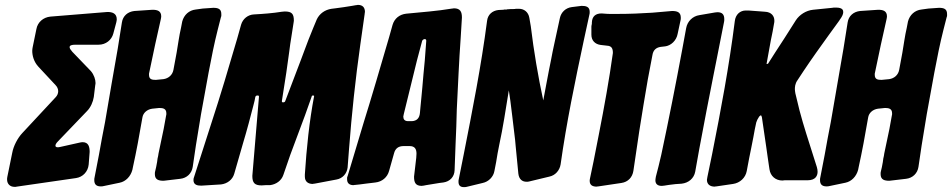

<svg xmlns="http://www.w3.org/2000/svg" viewBox="-20 -769 3897 786"><path d="M229 -168C224 -167 220 -166 217 -166C208 -166 207 -170 207 -173C207 -177 210 -183 217 -190L336 -314C351 -329 361 -352 364 -372L370 -421C371 -424 371 -427 371 -430C371 -443 365 -463 352 -478L276 -557C269 -565 265 -571 265 -576C265 -583 273 -586 289 -586H384C413 -586 437 -605 444 -632L456 -677C457 -682 458 -686 458 -690C458 -714 440 -720 420 -720L186 -701C157 -698 134 -678 129 -650L114 -577C113 -572 112 -566 112 -561C112 -542 118 -516 138 -495L207 -421C222 -406 222 -385 207 -370L72 -225C52 -204 35 -171 30 -143L10 -45C9 -41 9 -37 9 -34C9 -17 20 -4 40 -4C43 -4 46 -4 49 -5L291 -40C319 -44 340 -66 343 -95L347 -147C347 -167 343 -187 318 -187C314 -187 310 -186 305 -185Z M470 -21C495 -26 515 -47 522 -74L524 -84C531 -117 538 -149 544 -182L563 -288C566 -307 582 -321 603 -324L632 -327C648 -327 661 -324 661 -305C661 -301 661 -298 660 -296L650 -241C643 -206 636 -173 629 -141C628 -134 627 -127 625 -120L623 -105C623 -103 622 -102 622 -100L620 -89C620 -88 619 -86 619 -84L615 -67C614 -64 614 -61 614 -56C614 -33 630 -29 650 -29L718 -37C745 -40 765 -59 769 -86L782 -174C789 -217 796 -259 803 -302C822 -403 844 -540 871 -646L884 -697C887 -704 886 -708 886 -712C886 -733 872 -737 853 -737L810 -734L781 -730C754 -727 733 -708 726 -681L721 -655C713 -621 709 -587 703 -553L690 -483C686 -462 670 -448 649 -445L618 -442C602 -442 590 -444 590 -463C590 -467 590 -470 591 -472L615 -586L638 -689C639 -694 640 -698 640 -702C640 -725 623 -729 604 -729L530 -724C503 -721 483 -704 479 -677L462 -570C445 -474 429 -381 410 -269C401 -224 393 -180 385 -135L367 -42C366 -39 366 -36 366 -31C366 -14 375 -6 392 -6C397 -6 400 -6 403 -7Z M885 -14C910 -17 932 -33 939 -58L975 -183C991 -236 1006 -293 1017 -336C1021 -351 1024 -363 1025 -371C1026 -376 1029 -378 1034 -378C1041 -378 1040 -376 1040 -371L1013 -49C1013 -21 1022 -10 1051 -10L1067 -11H1085C1110 -14 1132 -29 1140 -53C1159 -110 1178 -163 1197 -212C1220 -272 1239 -325 1256 -374C1256 -377 1258 -378 1262 -378C1265 -378 1266 -377 1266 -376C1246 -271 1235 -162 1228 -55V-46C1228 -26 1241 -16 1260 -16L1265 -17H1267L1357 -34C1382 -38 1400 -58 1403 -83L1409 -161C1420 -304 1435 -445 1455 -586L1473 -713V-715L1474 -720C1474 -739 1464 -749 1445 -749L1440 -748H1438L1421 -745C1398 -741 1376 -738 1353 -735L1337 -733C1310 -729 1288 -713 1277 -690L1262 -654C1249 -622 1236 -590 1225 -559C1217 -538 1207 -510 1194 -477L1148 -356C1147 -352 1144 -350 1139 -350C1136 -350 1134 -351 1134 -354V-356C1147 -436 1159 -516 1164 -557C1169 -600 1177 -640 1182 -677L1183 -684C1183 -712 1175 -722 1146 -722L1134 -721C1097 -715 1058 -712 1020 -710C995 -709 974 -692 967 -668L951 -611C919 -501 880 -370 846 -267L775 -46C773 -41 772 -37 772 -32C772 -12 788 -9 804 -9Z M1724 -11C1744 -14 1762 -17 1779 -20L1795 -22C1822 -26 1840 -45 1841 -72L1845 -179C1846 -204 1847 -228 1848 -251L1850 -321C1855 -418 1859 -519 1866 -615L1871 -697C1871 -720 1865 -735 1838 -735L1833 -734H1831C1800 -729 1769 -725 1738 -722L1643 -713C1616 -710 1595 -694 1587 -667L1573 -617C1541 -507 1498 -360 1469 -268L1403 -48C1400 -43 1401 -38 1401 -34C1401 -18 1412 -11 1427 -11L1432 -12H1434L1453 -14C1470 -17 1489 -18 1509 -21L1517 -22C1544 -25 1566 -43 1573 -70L1593 -141C1598 -161 1611 -171 1632 -171H1657C1678 -171 1685 -159 1685 -140L1684 -123L1675 -46C1675 -23 1680 -8 1707 -8L1712 -9H1714ZM1719 -522C1715 -483 1712 -447 1709 -412C1706 -383 1704 -355 1701 -328L1699 -306C1697 -285 1686 -274 1666 -273H1651C1636 -273 1631 -281 1631 -292C1631 -293 1632 -297 1633 -302L1687 -522L1708 -601C1709 -605 1713 -608 1718 -609C1723 -609 1725 -607 1725 -602Z M1956 -20C1980 -25 2000 -45 2004 -69L2011 -105C2015 -130 2019 -154 2024 -177C2039 -246 2050 -319 2063 -399C2066 -382 2072 -338 2077 -294L2085 -227C2088 -204 2090 -186 2091 -171L2102 -58C2105 -33 2120 -25 2135 -25C2140 -25 2143 -25 2146 -26L2229 -46C2253 -51 2271 -71 2275 -96C2299 -267 2334 -435 2370 -604L2393 -710C2394 -713 2394 -716 2394 -721C2394 -742 2378 -745 2361 -745L2321 -740C2296 -737 2277 -719 2272 -695L2249 -589C2244 -566 2240 -547 2237 -530L2227 -480C2220 -447 2215 -413 2204 -358C2183 -455 2165 -561 2153 -661L2147 -696C2143 -720 2125 -733 2105 -733H2092C2089 -732 2085 -732 2082 -732H2072L2059 -731C2057 -731 2055 -731 2054 -730H2044C2043 -729 2041 -729 2039 -729L2020 -728C1995 -725 1977 -709 1974 -684C1950 -499 1914 -318 1878 -135L1858 -35C1857 -32 1857 -29 1857 -25C1857 -10 1864 -3 1879 -3C1884 -3 1887 -3 1890 -4Z M2524 -20C2551 -24 2569 -43 2573 -70L2597 -232C2610 -311 2619 -372 2632 -444L2651 -544C2654 -563 2665 -574 2684 -577C2691 -578 2696 -578 2701 -579H2702C2727 -582 2749 -603 2754 -630L2766 -686C2767 -689 2767 -692 2767 -697C2767 -720 2751 -724 2731 -724L2650 -717C2605 -714 2557 -712 2508 -712H2482C2473 -712 2465 -712 2456 -713L2443 -714C2418 -714 2404 -702 2403 -677C2403 -672 2403 -669 2402 -667C2401 -664 2401 -660 2401 -657V-627C2401 -603 2416 -588 2439 -585L2465 -582C2485 -581 2489 -569 2489 -552C2474 -444 2454 -333 2431 -216C2424 -181 2417 -145 2410 -109L2396 -42C2395 -37 2394 -33 2394 -29C2394 -10 2407 -5 2423 -5L2428 -6H2430Z M2718 -12C2737 -15 2753 -16 2770 -17C2799 -20 2821 -39 2826 -66L2843 -161C2862 -261 2882 -369 2901 -462C2910 -505 2918 -549 2927 -593L2944 -679C2945 -682 2945 -686 2945 -691C2945 -710 2936 -719 2917 -719C2914 -719 2911 -718 2907 -718L2843 -707C2816 -703 2794 -682 2789 -654L2773 -567C2746 -422 2718 -280 2687 -135C2680 -103 2672 -73 2665 -46C2664 -39 2663 -35 2663 -31C2663 -16 2672 -8 2689 -8C2692 -8 2695 -9 2699 -9Z M2981 -16C3009 -20 3032 -41 3037 -69L3047 -122C3052 -149 3059 -178 3064 -207C3068 -230 3072 -251 3076 -268C3078 -275 3082 -283 3088 -292C3091 -295 3094 -297 3095 -297C3096 -297 3098 -294 3099 -289L3117 -166C3120 -142 3124 -119 3127 -96L3130 -76C3134 -48 3155 -30 3183 -30L3192 -31H3286C3319 -31 3327 -50 3327 -66C3327 -72 3326 -78 3324 -85L3311 -126C3291 -190 3270 -252 3253 -317L3236 -387C3235 -394 3234 -399 3234 -403C3234 -411 3234 -426 3245 -441L3270 -479C3302 -527 3340 -580 3371 -623C3386 -644 3401 -664 3416 -685L3417 -687C3427 -700 3432 -711 3432 -719C3432 -726 3431 -738 3402 -738C3395 -738 3390 -738 3387 -737L3308 -729C3280 -726 3253 -709 3238 -686L3191 -612C3166 -573 3143 -539 3124 -508L3118 -507L3136 -606C3137 -613 3140 -623 3143 -640L3149 -674C3150 -677 3150 -680 3150 -685C3150 -702 3139 -720 3111 -721L3098 -722C3081 -723 3063 -725 3044 -726H3033C3010 -726 2991 -710 2988 -682C2965 -499 2931 -318 2895 -137L2876 -45C2875 -38 2874 -34 2874 -33C2874 -14 2887 -5 2906 -5L2911 -6H2913Z M3441 -21C3466 -26 3486 -47 3493 -74L3495 -84C3502 -117 3509 -149 3515 -182L3534 -288C3537 -307 3553 -321 3574 -324L3603 -327C3619 -327 3632 -324 3632 -305C3632 -301 3632 -298 3631 -296L3621 -241C3614 -206 3607 -173 3600 -141C3599 -134 3598 -127 3596 -120L3594 -105C3594 -103 3593 -102 3593 -100L3591 -89C3591 -88 3590 -86 3590 -84L3586 -67C3585 -64 3585 -61 3585 -56C3585 -33 3601 -29 3621 -29L3689 -37C3716 -40 3736 -59 3740 -86L3753 -174C3760 -217 3767 -259 3774 -302C3793 -403 3815 -540 3842 -646L3855 -697C3858 -704 3857 -708 3857 -712C3857 -733 3843 -737 3824 -737L3781 -734L3752 -730C3725 -727 3704 -708 3697 -681L3692 -655C3684 -621 3680 -587 3674 -553L3661 -483C3657 -462 3641 -448 3620 -445L3589 -442C3573 -442 3561 -444 3561 -463C3561 -467 3561 -470 3562 -472L3586 -586L3609 -689C3610 -694 3611 -698 3611 -702C3611 -725 3594 -729 3575 -729L3501 -724C3474 -721 3454 -704 3450 -677L3433 -570C3416 -474 3400 -381 3381 -269C3372 -224 3364 -180 3356 -135L3338 -42C3337 -39 3337 -36 3337 -31C3337 -14 3346 -6 3363 -6C3368 -6 3371 -6 3374 -7Z"/></svg>

Font: Bangerz
Style: Bold
Weight: 700
Designer: vernon adams
Foundry: Vernon Adams
Version: Version 2.10;December 28, 2023;FontCreator 13.0.0.2683 64-bi